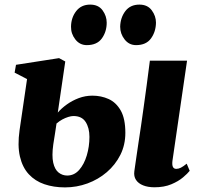

<svg xmlns="http://www.w3.org/2000/svg" viewBox="-20 -803 866 834"><path d="M651 10.5Q622.5 10.5 601.8 2.2Q581 -6 570.8 -21.5Q560.5 -37 563.5 -59Q565 -71 567.8 -89.2Q570.5 -107.5 574 -132Q577.5 -156.5 582.2 -187.5Q587 -218.5 592.5 -256Q598 -293.5 604 -337.2Q610 -381 617 -431.8Q624 -482.5 631 -539.5H792.5L729 -104Q727 -86 731.2 -77.8Q735.5 -69.5 745.5 -69.5Q755.5 -69.5 765.5 -74.5Q775.5 -79.5 791 -92L804 -61Q795 -49.5 775 -32.5Q755 -15.5 724 -2.5Q693 10.5 651 10.5ZM262.5 11Q213 11 172.8 -2.8Q132.5 -16.5 105 -46.2Q77.5 -76 66.5 -123.2Q55.5 -170.5 65 -237.5L97.5 -459.5L43.5 -487.5L49.5 -521.5L236.5 -550.5L263.5 -536L231 -314Q247 -332.5 270.2 -349.2Q293.5 -366 322 -376.8Q350.5 -387.5 381.5 -387.5Q419.5 -387.5 452 -372.8Q484.5 -358 504.5 -322.8Q524.5 -287.5 524.5 -226Q524.5 -173.5 502.8 -130.2Q481 -87 444 -55.2Q407 -23.5 360 -6.2Q313 11 262.5 11ZM272 -40.5Q302.5 -40.5 324 -65Q345.5 -89.5 357 -128Q368.5 -166.5 368.5 -208.5Q368.5 -247.5 352 -273.2Q335.5 -299 299 -299Q289.5 -299 276.5 -295Q263.5 -291 250.2 -283.8Q237 -276.5 225.5 -266.5Q222.5 -245.5 219 -223.5Q215.5 -201.5 211.5 -176Q204.5 -126 211.2 -96.2Q218 -66.5 234.5 -53.5Q251 -40.5 272 -40.5ZM357 -607Q326.5 -607 307.2 -631.8Q288 -656.5 288.5 -687Q289 -726.5 311 -754.8Q333 -783 371.5 -783Q407.5 -783 425.5 -758.2Q443.5 -733.5 443.5 -704.5Q443.5 -665.5 422.5 -636.2Q401.5 -607 357 -607ZM571 -607Q540.5 -607 521.2 -631.8Q502 -656.5 502 -687Q503 -726.5 524.5 -754.8Q546 -783 585.5 -783Q621 -783 639.2 -758.2Q657.5 -733.5 657.5 -704.5Q657 -665.5 636 -636.2Q615 -607 571 -607Z"/></svg>

Font: Merriweather 60pt Black
Style: Italic
Weight: 900
Italic angle: -7.8°
Version: Version 2.101